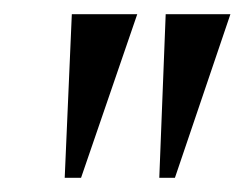

<svg xmlns="http://www.w3.org/2000/svg" viewBox="-20 -717 349 270"><path d="M71 -467 81 -697H173L94 -467ZM204 -467 213 -697H304L226 -467Z"/></svg>

Font: Manuale
Style: Italic
Weight: 400
Italic angle: -11°
Designer: Eduardo Tunni / Pablo Cosgaya
Foundry: Eduardo Tunni / Pablo Cosgaya
Version: Version 1.002